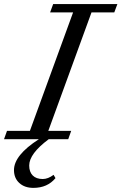

<svg xmlns="http://www.w3.org/2000/svg" viewBox="-71 -683 596 942"><path d="M-51.3 0 -36.6 -41H75.7L287.6 -622.1H174.8L189.9 -663.1H504.9L489.7 -622.1H377.9L166 -41H278.3L263.7 0H168Q72.3 71.3 72.3 128.9Q72.3 160.6 89.6 178Q106.9 195.3 138.7 195.3Q164.6 195.3 191.9 174.8L201.2 190.9Q161.6 238.8 92.8 238.8Q49.8 238.8 23.7 214.8Q-2.4 190.9 -2.4 151.4Q-2.4 78.6 119.6 0Z"/></svg>

Font: Elstob 6pt
Style: Italic
Weight: 400
Italic angle: -20°
Designer: Peter S. Baker
Version: Version 1.015